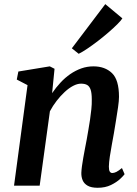

<svg xmlns="http://www.w3.org/2000/svg" viewBox="-20 -880 650 910"><path d="M227 -438.5Q245 -465 266.5 -488.2Q288 -511.5 313 -528.8Q338 -546 365.5 -555.8Q393 -565.5 423 -565.5Q477.5 -565.5 510.8 -533.5Q544 -501.5 544 -421Q544 -402.5 539.5 -371.5Q535 -340.5 529.5 -307.2Q524 -274 519.5 -246.5Q515 -221.5 509.8 -193Q504.5 -164.5 500.5 -137.8Q496.5 -111 496 -90.5Q496 -73 500.5 -66.5Q505 -60 512 -60Q521 -60 531.5 -65.2Q542 -70.5 558 -83.5L570.5 -54.5Q566 -47.5 549.5 -32Q533 -16.5 506 -3.2Q479 10 443 10Q412.5 10 395.5 0.2Q378.5 -9.5 371.8 -25.5Q365 -41.5 365.5 -61Q366 -74.5 368.5 -93Q371 -111.5 374.8 -132.8Q378.5 -154 382.8 -176.2Q387 -198.5 391 -219Q394.5 -240 398.8 -264Q403 -288 406.8 -313.2Q410.5 -338.5 413 -362.8Q415.5 -387 415 -408.5Q415 -438 409.8 -454.2Q404.5 -470.5 393.5 -477Q382.5 -483.5 364 -483.5Q346.5 -483.5 326.5 -473Q306.5 -462.5 286.8 -444.2Q267 -426 248.8 -402.5Q230.5 -379 216.5 -352.5L168 0H46.5L110.5 -476.5L59.5 -503L67 -541L216 -565.5L238.5 -554ZM320.5 -651 479 -860.5 560 -793Q554 -783 536.5 -765.5Q519 -748 495 -727.2Q471 -706.5 444.8 -686.2Q418.5 -666 394.5 -649.8Q370.5 -633.5 353 -625Z"/></svg>

Font: Merriweather 24pt SemiBold
Style: Italic
Weight: 600
Italic angle: -7.8°
Version: Version 2.101